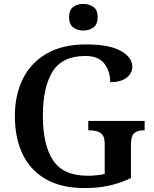

<svg xmlns="http://www.w3.org/2000/svg" viewBox="-20 -951 785 981"><path d="M414 10Q293 10 213.5 -36Q134 -82 95 -164.5Q56 -247 56 -358Q56 -466 97 -548.5Q138 -631 219 -677.5Q300 -724 419 -724Q538 -724 597 -691Q656 -658 656 -610Q656 -576 626 -553.5Q596 -531 543 -531Q543 -586 513.5 -625.5Q484 -665 416 -665Q298 -665 248.5 -585Q199 -505 199 -358Q199 -211 251 -132Q303 -53 429 -53Q452 -53 474.5 -55.5Q497 -58 515 -62V-215Q515 -257 494.5 -271Q474 -285 440 -285H431V-333H719V-285H712Q682 -285 665.5 -270.5Q649 -256 649 -211V-41Q594 -15 537 -2.5Q480 10 414 10ZM406 -795Q375 -795 354 -811Q333 -827 333 -863Q333 -900 354 -915.5Q375 -931 406 -931Q436 -931 457.5 -915.5Q479 -900 479 -863Q479 -827 457.5 -811Q436 -795 406 -795Z"/></svg>

Font: Noto Serif Hentaigana SemiBold
Style: Regular
Weight: 600
Designer: Kazuhiro Yamada
Foundry: nipponia
Version: Version 1.000; ttfautohint (v1.8.4.7-5d5b)